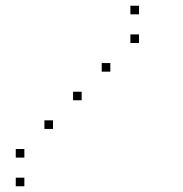

<svg xmlns="http://www.w3.org/2000/svg" viewBox="-20 -685 640 670"><path d="M436 -665Q435 -665 435 -665Q435 -665 435 -664V-636Q435 -635 435 -635Q435 -635 436 -635H464Q465 -635 465 -635Q465 -635 465 -636V-664Q465 -665 465 -665Q465 -665 464 -665ZM436 -565Q435 -565 435 -565Q435 -565 435 -564V-536Q435 -535 435 -535Q435 -535 436 -535H464Q465 -535 465 -535Q465 -535 465 -536V-564Q465 -565 465 -565Q465 -565 464 -565ZM336 -465Q335 -465 335 -465Q335 -465 335 -464V-436Q335 -435 335 -435Q335 -435 336 -435H364Q365 -435 365 -435Q365 -435 365 -436V-464Q365 -465 365 -465Q365 -465 364 -465ZM236 -365Q235 -365 235 -365Q235 -365 235 -364V-336Q235 -335 235 -335Q235 -335 236 -335H264Q265 -335 265 -335Q265 -335 265 -336V-364Q265 -365 265 -365Q265 -365 264 -365ZM136 -265Q135 -265 135 -265Q135 -265 135 -264V-236Q135 -235 135 -235Q135 -235 136 -235H164Q165 -235 165 -235Q165 -235 165 -236V-264Q165 -265 165 -265Q165 -265 164 -265ZM36 -165Q35 -165 35 -165Q35 -165 35 -164V-136Q35 -135 35 -135Q35 -135 36 -135H64Q65 -135 65 -135Q65 -135 65 -136V-164Q65 -165 65 -165Q65 -165 64 -165ZM36 -65Q35 -65 35 -65Q35 -65 35 -64V-36Q35 -35 35 -35Q35 -35 36 -35H64Q65 -35 65 -35Q65 -35 65 -36V-64Q65 -65 65 -65Q65 -65 64 -65Z"/></svg>

Font: Doto Black Thin
Style: Regular
Weight: 250
Monospace: yes
Version: Version 1.000